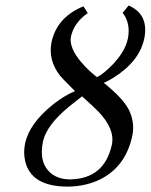

<svg xmlns="http://www.w3.org/2000/svg" viewBox="-20 -672 552 704"><path d="M235.8 -14.2Q362.3 -15.6 390.1 -141.1Q402.3 -198.2 341.3 -262.2Q322.3 -281.7 280.8 -318.8L232.9 -280.8Q151.4 -213.9 137.7 -153.8Q120.6 -72.8 169.9 -34.2Q196.8 -14.6 235.8 -14.2ZM448.7 -529.8Q460 -586.4 429.7 -625L451.7 -651.9Q522.5 -621.1 510.7 -540.5Q509.8 -534.7 508.8 -529.8Q490.7 -445.3 393.1 -385.3Q372.1 -372.6 360.4 -368.2Q430.7 -312 452.1 -270Q475.1 -224.1 465.3 -174.8Q439.5 -53.7 335.4 -8.8Q286.6 11.7 228.5 12.2Q92.3 12.2 71.8 -83.5Q65.4 -113.8 71.8 -145Q87.4 -219.7 175.3 -289.6Q216.3 -321.8 254.9 -337.9Q207 -385.7 199.7 -395Q155.8 -452.1 168.9 -517.1Q187.5 -604.5 276.9 -645Q281.7 -647 286.1 -648.9L301.8 -624Q251.5 -588.9 240.2 -538.1Q237.8 -526.9 239.7 -515.4Q241.7 -503.9 246.6 -492.2Q251.5 -480.5 258.8 -469.5Q266.1 -458.5 274.4 -448.2Q282.7 -438 291.3 -429Q299.8 -419.9 307.9 -412.6Q315.9 -405.3 322 -400.1Q328.1 -395 331.8 -392.1Q335.4 -389.2 335.9 -389.2Q361.8 -402.3 397 -439.5Q439 -484.9 448.7 -529.8Z"/></svg>

Font: Linux Biolinum Capitals O
Style: Italic Samll Caps
Weight: 400
Italic angle: -12°
Designer: Philipp H. Poll
Foundry: Philipp H. Poll
Version: Version 0.6.2